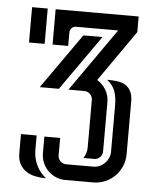

<svg xmlns="http://www.w3.org/2000/svg" viewBox="-47 -480 540 674"><g transform="rotate(5 223.5 -143.0)"><path d="M39.1 -439.9H94.2V-315.4H39.1ZM94.2 7.3V58.6Q94.2 86.4 106.2 111.8Q118.2 137.2 140.1 154.3Q120.6 154.3 102.3 150.6Q84 147 70.1 137.7Q56.2 128.4 47.6 113.3Q39.1 98.1 39.1 74.7V7.3ZM90.3 -162.6 227.1 -356.9H294.4L157.7 -162.6ZM177.2 8.8V70.3Q177.2 82 185.8 90.6Q194.3 99.1 206.1 99.1H301.3Q313.5 99.1 324 94.5Q334.5 89.8 342.3 82Q350.1 74.2 354.7 63.7Q359.4 53.2 359.4 41V-122.1Q359.4 -149.9 352.3 -170.9Q345.2 -191.9 323.7 -209Q343.3 -209 359.9 -206.8Q376.5 -204.6 388.7 -197Q400.9 -189.5 407.7 -175.5Q414.6 -161.6 414.6 -138.2V45.9Q414.6 68.4 406 88.1Q397.5 107.9 382.8 122.6Q368.2 137.2 348.4 145.8Q328.6 154.3 306.2 154.3H208.5Q190.4 154.3 174.6 147.5Q158.7 140.6 147 128.9Q135.3 117.2 128.4 101.3Q121.6 85.4 121.6 67.4V8.8ZM191.4 -162.6 347.2 -384.8H198.7Q189.5 -384.8 183.3 -378.2Q177.2 -371.6 177.2 -362.8V-315.4H122.1V-439.9H414.6V-384.8L289.1 -205.1Q308.1 -193.8 319.8 -174.1Q331.5 -154.3 331.5 -130.9V42.5Q331.5 54.2 323.2 63Q314.9 71.8 302.7 71.8H264.6Q276.4 55.2 276.4 33.7V-133.3Q276.4 -144.5 268.8 -153.1Q261.2 -161.6 250 -162.6Z"/></g></svg>

Font: Isar CAT
Style: Regular
Weight: 400
Designer: Digitized by Peter Wiegel
Foundry: CAT-Fonts, Peter Wiegel
Version: Version 1.000; ttfautohint (v1.3)